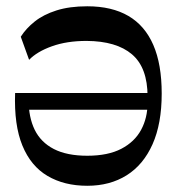

<svg xmlns="http://www.w3.org/2000/svg" viewBox="-20 -581 571 611"><path d="M257.6 10.2Q184.4 10.2 131.3 -21.1Q78.2 -52.3 51.3 -117.7Q24.4 -183.1 28.1 -285H455.3V-231.7H49.6L71 -263.6Q71 -207.8 90.4 -168Q109.9 -128.2 151.3 -106.8Q192.8 -85.4 257.9 -85.4Q323.6 -85.4 366 -107.5Q408.4 -129.6 429 -167.7Q449.6 -205.9 449.6 -253.8V-273.9Q449.6 -365.8 400.1 -408Q350.7 -450.2 255.4 -450.8Q192.6 -450.8 145.1 -433.7Q97.7 -416.7 72.6 -390.6L46.1 -464.1Q62.9 -490.6 90.6 -512.6Q118.3 -534.7 159.7 -547.8Q201.1 -561 257.6 -561Q336.1 -561 388.7 -530.2Q441.2 -499.4 467.9 -437.9Q494.6 -376.3 494.6 -283.4Q494.6 -187.2 465.4 -121.9Q436.3 -56.6 383.1 -23.2Q329.9 10.2 257.6 10.2Z"/></svg>

Font: Savate ExtraLight
Style: Regular
Weight: 200
Designer: Max Esnée
Foundry: Plomb Type
Version: Version 2.000